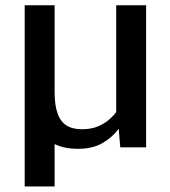

<svg xmlns="http://www.w3.org/2000/svg" viewBox="-20 -548 633 714"><path d="M71.8 145.5V-528.3H183.1V-205.1Q183.1 -159.7 193.1 -128.9Q203.1 -98.1 225.3 -82.8Q247.6 -67.4 284.2 -67.4Q320.3 -67.4 345.2 -78.4Q370.1 -89.4 386.7 -104Q403.3 -118.7 412.1 -131.3V-528.3H523.4V0H427.2L421.4 -69.3Q397.9 -37.1 361.1 -15.9Q324.2 5.4 270 5.4Q218.3 5.4 183.1 -12.2V145.5Z"/></svg>

Font: Comme Medium
Style: Regular
Weight: 500
Version: Version 1.000;gftools[0.9.27]